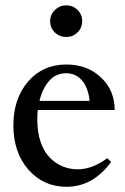

<svg xmlns="http://www.w3.org/2000/svg" viewBox="-20 -698 474 729"><path d="M231.4 -557.6Q205.6 -557.6 188 -575Q170.4 -592.3 170.4 -617.7Q170.4 -642.6 188.5 -660.2Q206.5 -677.7 231.4 -677.7Q256.8 -677.7 274.4 -660.4Q292 -643.1 292 -617.7Q292 -592.3 274.4 -575Q256.8 -557.6 231.4 -557.6ZM232.9 11.2Q144.5 11.2 87.6 -54.2Q30.8 -119.6 30.8 -221.7Q30.8 -323.7 86.7 -388.4Q142.6 -453.1 231.9 -453.1Q311 -453.1 363.3 -404.1Q415.5 -355 415.5 -280.3H123.5Q121.6 -264.2 121.6 -243.7Q121.6 -195.8 134.3 -158.9Q147 -122.1 168.7 -99.9Q190.4 -77.6 217.5 -66.4Q244.6 -55.2 275.4 -55.2Q330.1 -55.2 387.2 -97.2L401.9 -83Q332.5 11.2 232.9 11.2ZM231.4 -419.9Q191.9 -419.9 166.5 -390.9Q141.1 -361.8 129.9 -314.9H320.3Q314.9 -365.2 291.3 -392.6Q267.6 -419.9 231.4 -419.9Z"/></svg>

Font: Elstob 10pt Medium
Style: Regular
Weight: 500
Designer: Peter S. Baker
Version: Version 1.015